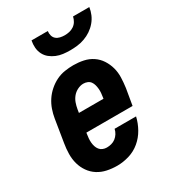

<svg xmlns="http://www.w3.org/2000/svg" viewBox="-183 -852 867 961"><g transform="rotate(-30 250.0 -371.0)"><path d="M210 8Q180 8 151.5 2Q123 -4 99.5 -19Q76 -34 60 -57Q44 -80 36.5 -107Q29 -134 29.5 -164Q30 -194 35 -223L56 -353Q60 -378 68.5 -402.5Q77 -427 91.5 -449Q106 -471 126.5 -489Q147 -507 170.5 -518.5Q194 -530 219.5 -534Q245 -538 270 -538Q299 -538 327.5 -532Q356 -526 379 -510.5Q402 -495 417 -472Q432 -449 439.5 -422Q447 -395 446 -365.5Q445 -336 441 -307L425 -213H158L157 -206Q155 -194 154 -182Q153 -170 154 -158Q155 -146 158.5 -135Q162 -124 169 -115Q176 -106 187 -101.5Q198 -97 210 -97Q223 -97 236.5 -100.5Q250 -104 261 -112.5Q272 -121 279.5 -133Q287 -145 290 -159H414Q406 -124 388 -92Q370 -60 342 -36.5Q314 -13 279 -2.5Q244 8 210 8ZM175 -317H317L318 -324Q320 -336 321 -348Q322 -360 321 -371.5Q320 -383 317 -394.5Q314 -406 307.5 -415Q301 -424 290 -428.5Q279 -433 267 -433Q250 -433 233 -424.5Q216 -416 204.5 -402Q193 -388 187 -371Q181 -354 178 -336ZM295 -610Q274 -610 254 -612.5Q234 -615 216 -622.5Q198 -630 183 -642Q168 -654 159 -671.5Q150 -689 148.5 -709.5Q147 -730 151 -750H245Q243 -737 246.5 -724Q250 -711 259.5 -703Q269 -695 282 -692Q295 -689 308 -689Q322 -689 335.5 -692Q349 -695 361 -703Q373 -711 380.5 -723.5Q388 -736 391 -750H485Q482 -729 473.5 -709Q465 -689 450.5 -672Q436 -655 417.5 -642.5Q399 -630 378 -622.5Q357 -615 336 -612.5Q315 -610 295 -610Z"/></g></svg>

Font: Iosevka Slab Extrabold Oblique
Style: Regular
Weight: 800
Italic angle: -9°
Monospace: yes
Designer: Belleve Invis
Foundry: Belleve Invis
Version: Version 11.1.1; ttfautohint (v1.8.3)